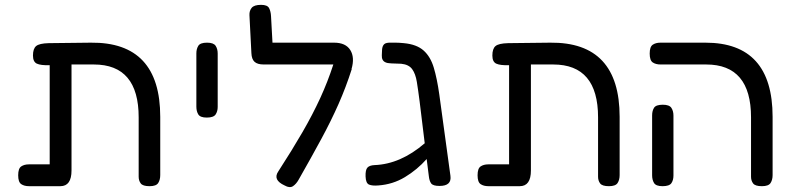

<svg xmlns="http://www.w3.org/2000/svg" viewBox="-20 -758 3254 792"><path d="M100 10Q80 10 67.5 1.5Q55 -7 55 -35Q55 -63 67.5 -71.5Q80 -80 99 -80H185V-489Q148 -488 132 -495.5Q116 -503 116 -529Q116 -557 129 -568Q142 -579 181 -580L355 -582Q641 -585 641 -276V-36Q641 -16 632.5 -3Q624 10 597 10Q569 10 560.5 -1.5Q552 -13 552 -29V-274Q552 -492 367 -492H275V-55Q275 10 229 10Z M833 -273Q806 -273 798 -286Q790 -299 790 -318V-538Q790 -556 798 -569Q806 -582 834 -582Q861 -582 869.5 -569Q878 -556 878 -537V-317Q878 -299 869.5 -286Q861 -273 833 -273Z M1154 7Q1104 -16 1128 -51Q1185 -139 1227.5 -212.5Q1270 -286 1301 -353.5Q1332 -421 1355 -492H1068Q1042 -492 1030 -503Q1018 -514 1017 -539L1009 -695Q1008 -713 1018 -725.5Q1028 -738 1057 -738Q1083 -738 1090 -724.5Q1097 -711 1098 -691L1104 -582H1358Q1406 -582 1425 -551.5Q1444 -521 1430 -473H1431Q1407 -398 1376.5 -329Q1346 -260 1305.5 -185Q1265 -110 1212 -17Q1202 1 1188.5 10Q1175 19 1154 7Z M1540 7Q1516 9 1502.5 3.5Q1489 -2 1488 -30Q1487 -57 1495.5 -66.5Q1504 -76 1525 -77Q1632 -81 1732 -167L1711 -339Q1705 -386 1699.5 -420Q1694 -454 1680 -473Q1666 -492 1635 -495Q1610 -496 1594 -496.5Q1578 -497 1570 -501Q1554 -508 1555 -530L1556 -553Q1557 -568 1564.5 -575.5Q1572 -583 1595 -582Q1599 -582 1612.5 -582Q1626 -582 1646 -580Q1699 -575 1727.5 -549.5Q1756 -524 1769.5 -478.5Q1783 -433 1792 -369L1838 -33Q1844 9 1793 9Q1766 9 1758.5 -1.5Q1751 -12 1749 -31L1740 -102Q1701 -58 1650.5 -27.5Q1600 3 1540 7Z M1995 10Q1975 10 1962.5 1.5Q1950 -7 1950 -35Q1950 -63 1962.5 -71.5Q1975 -80 1994 -80H2080V-489Q2043 -488 2027 -495.5Q2011 -503 2011 -529Q2011 -557 2024 -568Q2037 -579 2076 -580L2250 -582Q2536 -585 2536 -276V-36Q2536 -16 2527.5 -3Q2519 10 2492 10Q2464 10 2455.5 -1.5Q2447 -13 2447 -29V-274Q2447 -492 2262 -492H2170V-55Q2170 10 2124 10Z M3123 10Q3095 10 3086.5 -1.5Q3078 -13 3078 -29V-274Q3078 -492 2893 -492H2705Q2685 -492 2672.5 -500.5Q2660 -509 2660 -537Q2660 -565 2672.5 -573.5Q2685 -582 2704 -582H2890Q3167 -582 3167 -276V-36Q3167 -16 3158.5 -3Q3150 10 3123 10ZM2713 10Q2686 10 2678 -3Q2670 -16 2670 -35V-282Q2670 -301 2678 -313.5Q2686 -326 2714 -326Q2741 -326 2749.5 -313Q2758 -300 2758 -281V-34Q2758 -15 2749.5 -2.5Q2741 10 2713 10Z"/></svg>

Font: Fredoka
Style: Regular
Weight: 400
Designer: Ben Nathan
Foundry: Milena B. Brandão, Ben Nathan
Version: Version 2.001